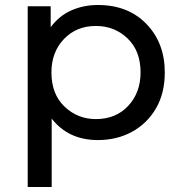

<svg xmlns="http://www.w3.org/2000/svg" viewBox="-20 -555 722 769"><path d="M187 194H91V-530H183V-446Q217 -492 266 -513.5Q315 -535 372 -535Q493 -535 566.5 -459Q640 -383 640 -265Q640 -181 604.5 -120.5Q569 -60 508.5 -27Q448 6 372 6Q254 6 187 -80ZM364 -78Q444 -78 493.5 -131Q543 -184 543 -265Q543 -351 491 -401Q439 -451 364 -451Q286 -451 236 -398.5Q186 -346 186 -265Q186 -178 238.5 -128Q291 -78 364 -78Z"/></svg>

Font: Argentum Novus
Style: Regular
Weight: 400
Designer: Julieta Ulanovsky
Foundry: Julieta Ulanovsky
Version: Version 7.20;July 27, 2021;FontCreator 13.0.0.2683 64-bit